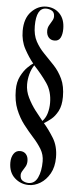

<svg xmlns="http://www.w3.org/2000/svg" viewBox="-60 -742 398 963"><g transform="rotate(5 138.5 -260.5)"><path d="M123.5 189Q82 189 51.8 161.5Q21.5 134 21.5 84.5Q21.5 58.5 33 40.8Q44.5 23 65.5 23Q84.5 23 95.5 35.8Q106.5 48.5 106.5 69.5Q106.5 86 99.5 98.2Q92.5 110.5 85.5 121.2Q78.5 132 78.5 142.5Q78.5 163.5 92.2 171.2Q106 179 121 179Q152 179 167.2 146.8Q182.5 114.5 182.5 65Q182.5 31.5 165.8 3.8Q149 -24 124.2 -51.2Q99.5 -78.5 75 -110.2Q50.5 -142 33.8 -183.2Q17 -224.5 17 -281Q17 -321 32 -350.2Q47 -379.5 65.2 -397.2Q83.5 -415 92.5 -420Q69 -448.5 47.2 -488.5Q25.5 -528.5 25.5 -579Q25.5 -641.5 58.2 -675.8Q91 -710 133 -710Q174 -710 200.8 -682.5Q227.5 -655 227.5 -606Q227.5 -578.5 218.5 -561.2Q209.5 -544 188.5 -544Q169.5 -544 158.8 -556.8Q148 -569.5 148 -590.5Q148 -605 155 -617.5Q162 -630 169 -641.5Q176 -653 176 -664Q176 -684.5 162.8 -692.2Q149.5 -700 133.5 -700Q84 -700 84 -608.5Q84 -563 101.2 -531.2Q118.5 -499.5 144 -473.8Q169.5 -448 195.2 -420.5Q221 -393 238.2 -356.5Q255.5 -320 255.5 -266Q255.5 -222.5 240.8 -194.5Q226 -166.5 206.2 -150.8Q186.5 -135 172 -127Q196.5 -99 222 -58.2Q247.5 -17.5 247.5 39.5Q247.5 87.5 228.5 121Q209.5 154.5 181 171.8Q152.5 189 123.5 189ZM163.5 -137Q180 -154.5 187 -178.8Q194 -203 194 -230Q194 -288 165.8 -329Q137.5 -370 98.5 -411.5Q84.5 -390.5 77.8 -365Q71 -339.5 71 -313.5Q71 -279.5 87 -247Q103 -214.5 124.5 -186.2Q146 -158 163.5 -137Z"/></g></svg>

Font: Imbue 100pt SemiBold
Style: Regular
Weight: 600
Designer: Tyler Finck
Foundry: Etcetera Type Company
Version: Version 1.102; ttfautohint (v1.8.3)